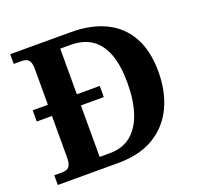

<svg xmlns="http://www.w3.org/2000/svg" viewBox="-125 -849 1016 985"><g transform="rotate(-20 383.5 -357.0)"><path d="M28 0V-53H70Q85 -53 96.5 -57.5Q108 -62 114.5 -76Q121 -90 121 -118V-343H38V-404H121V-600Q121 -627 114 -640Q107 -653 95.5 -657Q84 -661 70 -661H28V-714H358Q469 -714 548 -675.5Q627 -637 669.5 -560.5Q712 -484 712 -370Q712 -261 672 -177.5Q632 -94 553.5 -47Q475 0 358 0ZM335 -62Q404 -62 450 -99Q496 -136 519.5 -205.5Q543 -275 543 -371Q543 -466 519.5 -528.5Q496 -591 450 -622Q404 -653 336 -653H279V-404H404V-343H279V-62Z"/></g></svg>

Font: Noto Serif Gujarati
Style: Bold
Weight: 700
Version: Version 2.102